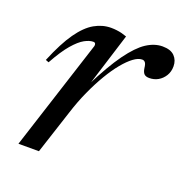

<svg xmlns="http://www.w3.org/2000/svg" viewBox="-95 -572 640 660"><g transform="rotate(20 225.0 -242.0)"><path d="M170.5 -405Q171.5 -410 169.8 -413.8Q168 -417.5 162 -417.5Q148.5 -417.5 130.5 -407.8Q112.5 -398 90.2 -372.2Q68 -346.5 41.5 -298.5L30 -303Q58.5 -372 86.2 -411.2Q114 -450.5 143.2 -467Q172.5 -483.5 203.5 -483.5Q214.5 -483.5 224.2 -482.2Q234 -481 243 -478.8Q252 -476.5 261.5 -473L198.5 -271.5H196Q237 -353.5 270.5 -399.8Q304 -446 333.2 -465Q362.5 -484 391.5 -484Q421.5 -484 435.8 -469.2Q450 -454.5 450 -432Q450 -412.5 440.8 -397.5Q431.5 -382.5 417 -374.2Q402.5 -366 385 -366Q372 -366 366 -372.2Q360 -378.5 358 -392.5Q356.5 -407 352.2 -412.2Q348 -417.5 341 -417.5Q327 -417.5 309.8 -404.8Q292.5 -392 273.5 -369Q254.5 -346 235.5 -314Q216.5 -282 199 -243.5Q181.5 -205 167.5 -161L115 0H40Z"/></g></svg>

Font: Newsreader 48pt
Style: Italic
Weight: 400
Italic angle: -17°
Version: Version 1.003